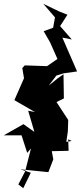

<svg xmlns="http://www.w3.org/2000/svg" viewBox="-94 -901 428 1016"><path d="M162 10 188 -58 180 -101 269 -103 267 -164 285 -155 257 -150 265 -206 267 -266 205 -361 244 -380 242 -508 212 -487 164 -448 204 -501 243 -513 314 -523 236 -702 286 -692 224 -763 263 -823 220 -840 135 -881 197 -809 187 -754 137 -736 171 -677 210 -589 155 -551 37 -555 24 -541 33 -487 -18 -371 91 -308 55 -315 88 -203 30 -244 -74 -185H20L50 -92L70 -116L39 6L3 75L29 95L69 13L14 -5C63 0 113 5 162 10Z"/></svg>

Font: Hussar Lance
Style: ExBd
Weight: 700
Foundry: Cannot Into Space Fonts, PlusOne Fonts
Version: Version 2.270